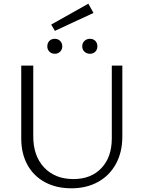

<svg xmlns="http://www.w3.org/2000/svg" viewBox="-20 -1013 777 1039"><path d="M257 -880 458 -993 486 -943 277 -846ZM236 -762Q236 -780 247 -791.5Q258 -803 277 -803Q294 -803 305.5 -791.5Q317 -780 317 -762Q317 -745 305.5 -733.5Q294 -722 277 -722Q259 -722 247.5 -733.5Q236 -745 236 -762ZM425 -762Q425 -780 437 -791.5Q449 -803 467 -803Q485 -803 496 -791.5Q507 -780 507 -762Q507 -745 496 -733.5Q485 -722 467 -722Q449 -722 437 -733.5Q425 -745 425 -762ZM95 -263V-658H160V-275Q160 -169 219 -106.5Q278 -44 377 -44Q473 -44 529 -103.5Q585 -163 585 -264V-658H642V-274Q642 -190 607.5 -126.5Q573 -63 510.5 -28.5Q448 6 366 6Q285 6 223.5 -27Q162 -60 128.5 -121Q95 -182 95 -263Z"/></svg>

Font: Isabella Sans
Style: Regular
Weight: 400
Designer: Original fonts by Christian Thalmann (Catharsis Fonts), Modifications by Cristiano Sobral
Version: Version 0.002;July 12, 2020;FontCreator 13.0.0.2655 64-bit; 